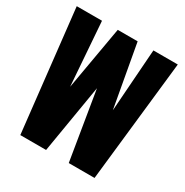

<svg xmlns="http://www.w3.org/2000/svg" viewBox="-162 -830 924 961"><g transform="rotate(30 300.0 -350.0)"><path d="M86 0 8 -700H154L181 -334L245 -700H360L425 -339L451 -700H592L515 0H366L301 -395L235 0Z"/></g></svg>

Font: Red Hat Mono VF Light
Style: Regular
Weight: 300
Monospace: yes
Designer: Pentagram, MCKL
Foundry: Pentagram, MCKL
Version: Version 1.023